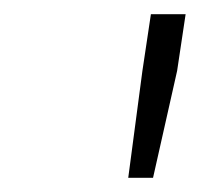

<svg xmlns="http://www.w3.org/2000/svg" viewBox="-20 -758 286 271"><path d="M181 -658 193 -738H242L230 -658L196 -507H161Z"/></svg>

Font: Nebula Sans Light
Style: Regular
Weight: 300
Italic angle: -9°
Designer: Paul D. Hunt for Adobe (as Source Sans)
Foundry: Nebula Entertainment & Broadcasting LLC
Version: Version 1.010